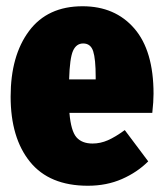

<svg xmlns="http://www.w3.org/2000/svg" viewBox="-20 -574 520 614"><path d="M467 -213H202Q207 -155 224.5 -135Q242 -115 276 -115Q301 -115 325 -125.5Q349 -136 379 -158L454 -58Q419 -23 370 -1.5Q321 20 261 20Q138 20 76 -56.5Q14 -133 14 -265Q14 -396 73 -475Q132 -554 244 -554Q348 -554 409.5 -483Q471 -412 471 -274Q471 -249 467 -213ZM286 -328Q286 -385 278 -410Q270 -435 246 -435Q224 -435 213.5 -411.5Q203 -388 201 -320H286Z"/></svg>

Font: Fira Sans Extra Condensed Black
Style: Regular
Weight: 900
Width: 1
Designer: Carrois Corporate & Edenspiekermann AG
Foundry: Carrois Corporate GbR & Edenspiekermann AG
Version: Version 4.203